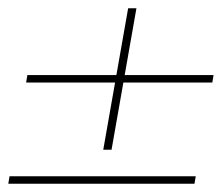

<svg xmlns="http://www.w3.org/2000/svg" viewBox="-21 -546 541 463"><path d="M-1 -103 2 -121H451L448 -103ZM228 -185 288 -526H308L248 -185ZM42 -347 45 -365H494L491 -347Z"/></svg>

Font: DM Sans 17pt Thin
Style: Italic
Weight: 250
Italic angle: -10°
Version: Version 4.004;gftools[0.9.30]